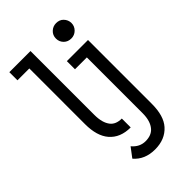

<svg xmlns="http://www.w3.org/2000/svg" viewBox="-277 -839 1141 1141"><g transform="rotate(-45 293.0 -268.5)"><path d="M182.6 147.9 227.5 88.4Q262.7 130.4 312 130.4Q360.8 130.4 386.2 101.6Q417 66.9 417 -0.5V-468.8H317.4V-537.1H495.1V-0.5Q495.1 100.6 450.7 150.4Q401.9 205.1 317.4 205.1Q231.4 205.1 182.6 147.9ZM29.3 -732.4H207V-195.8Q207 -129.4 234.4 -94.7Q257.8 -64.9 307.1 -64.9V9.8Q220.2 9.8 173.3 -44.9Q128.9 -96.7 128.9 -195.8V-664.1H29.3ZM431.6 -742.2Q460.4 -742.2 477.5 -724.6Q497.1 -704.6 497.1 -677.7Q497.1 -650.9 477.5 -631.8Q458.5 -613.3 431.6 -613.3Q403.8 -613.3 385.7 -630.9Q366.2 -649.9 366.2 -677.7Q366.2 -705.6 385.7 -723.9Q405.3 -742.2 431.6 -742.2Z"/></g></svg>

Font: Consola Mono
Style: Book
Weight: 400
Monospace: yes
Version: Version 2.001